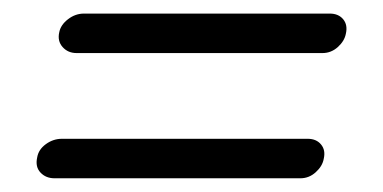

<svg xmlns="http://www.w3.org/2000/svg" viewBox="-20 -468 559 280"><path d="M91.8 -390.6Q79.1 -390.6 71.3 -399.4Q63.5 -408.2 66.4 -420.9Q68.4 -431.6 79.1 -439.9Q89.8 -448.2 102.5 -448.2H460.9Q473.6 -448.2 480.5 -439.9Q487.3 -431.6 484.4 -418.9Q482.4 -408.2 472.7 -399.4Q462.9 -390.6 450.2 -390.6ZM59.6 -208Q46.9 -208 39.1 -216.3Q31.2 -224.6 34.2 -238.3Q36.1 -250 46.9 -257.8Q57.6 -265.6 70.3 -265.6H428.7Q441.4 -265.6 448.2 -257.3Q455.1 -249 452.1 -236.3Q450.2 -225.6 440.4 -216.8Q430.7 -208 418 -208Z"/></svg>

Font: Quicksand
Style: Italic
Weight: 400
Designer: Andrew Paglinawan
Foundry: Andrew Paglinawan
Version: Version 3.006